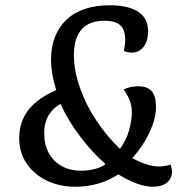

<svg xmlns="http://www.w3.org/2000/svg" viewBox="-20 -695 731 730"><path d="M267 15Q205 15 156.5 -9Q108 -33 80.5 -74.5Q53 -116 53 -170Q53 -232 88.5 -277.5Q124 -323 194 -352Q184 -383 179 -412.5Q174 -442 174 -467Q174 -516 189 -554.5Q204 -593 232.5 -620Q261 -647 302.5 -661Q344 -675 397 -675Q433 -675 460.5 -668.5Q488 -662 506.5 -649.5Q525 -637 534 -618.5Q543 -600 543 -576Q543 -539 526 -517Q509 -495 481 -495Q473 -495 466 -496.5Q459 -498 451 -501Q456 -524 456 -544Q456 -569 448 -585Q440 -601 422.5 -608.5Q405 -616 377 -616Q319 -616 290 -583Q261 -550 261 -485Q261 -428 283 -364Q305 -300 344.5 -239.5Q384 -179 436 -129Q460 -161 470.5 -199Q481 -237 481 -263Q484 -308 450 -355Q463 -361 476 -364Q489 -367 506 -367Q541 -367 557 -348Q573 -329 573 -288Q573 -254 559.5 -218Q546 -182 525.5 -150Q505 -118 483 -94Q510 -79 536 -70.5Q562 -62 584 -62Q595 -62 607 -64Q619 -66 629 -69Q631 -62 632.5 -55.5Q634 -49 634 -43Q634 -17 615 -1Q596 15 562 15Q506 15 430 -32Q393 -8 352 3.5Q311 15 267 15ZM288 -46Q317 -46 342.5 -53Q368 -60 381 -71Q332 -114 285.5 -175Q239 -236 210 -300Q179 -282 163.5 -254.5Q148 -227 148 -189Q148 -145 165.5 -113Q183 -81 214.5 -63.5Q246 -46 288 -46Z"/></svg>

Font: Sansita Swashed Light
Style: Regular
Weight: 300
Designer: Pablo Cosgaya
Foundry: Omnibus-Type
Version: Version 1.003